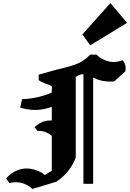

<svg xmlns="http://www.w3.org/2000/svg" viewBox="-20 -1190 845 1245"><path d="M804.2 -1042 564.9 -896 514.2 -966.8 695.8 -1169.9ZM774.9 -799.8Q794.9 -778.3 794.9 -748Q794.9 -737.8 793 -728L721.2 -662.1Q647.9 -656.2 592.8 -683.1L584 -687.5V2H521V-709Q512.2 -709 507.8 -708Q489.7 -704.6 471.2 -690.9V-168.9Q454.1 -121.1 420.4 -79.6Q386.7 -38.1 344.2 -11.2L189.9 35.2Q179.2 24.4 161.6 13.9Q144 3.4 129.9 -1Q85.9 -15.1 41 -2.9L20 -32.2Q50.3 -70.3 95.2 -86.9Q149.4 -107.4 210 -87.9Q243.2 -77.6 271 -55.2L315.9 -83V-308.6Q305.7 -318.4 293 -325.2Q260.3 -343.8 223.1 -340.8L204.1 -365.2Q209 -370.1 215.3 -375.2Q221.7 -380.4 236.8 -390.1Q252 -399.9 272.7 -405Q293.5 -410.2 315.9 -408.7V-497.1Q262.7 -477.1 207 -477.1Q161.1 -477.1 110.8 -492.2L123 -546.9Q223.1 -550.3 315.9 -589.8V-605Q315.9 -605.5 316.7 -614.5Q317.4 -623.5 316.9 -626Q315.9 -634.3 289.1 -643.1Q258.3 -652.8 231 -669.9V-706.1Q260.7 -715.3 345.2 -737.8Q355.5 -740.2 379.9 -746.3Q404.3 -752.4 411.9 -754.6Q419.4 -756.8 438.2 -762Q457 -767.1 463.9 -770Q470.7 -772.9 484.9 -778.6Q499 -784.2 506.3 -789.1Q513.7 -793.9 524.9 -801.3Q536.1 -808.6 545.4 -817.1Q554.7 -825.7 564.9 -835.9H605Q613.8 -827.1 626 -817.9Q638.2 -808.6 666.5 -797.6Q694.8 -786.6 723.1 -788.1Q751 -790 774.9 -799.8Z"/></svg>

Font: KJV1611
Style: Regular
Weight: 400
Version: Version 3.6.1